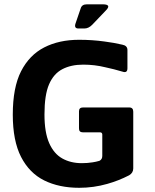

<svg xmlns="http://www.w3.org/2000/svg" viewBox="-20 -868 728 901"><path d="M352 13.3Q257.3 13.3 187.5 -21.3Q117.7 -56 78.8 -131.7Q40 -207.3 40 -330Q40 -457.3 78.8 -533.5Q117.7 -609.7 187.5 -645.5Q257.3 -681.3 351.3 -681.3Q412.3 -681.3 470 -673.3Q514 -667.7 554.3 -658.3Q578 -653.7 578 -633.3V-547.7Q578 -523.7 555 -531.7Q515 -543.7 474.3 -552.3Q424 -564.7 370.7 -564.7Q313.3 -564.7 272.5 -543.3Q231.7 -522 210.2 -472.3Q188.7 -422.7 188.7 -330.7Q188.7 -246.7 210.8 -196.5Q233 -146.3 272.5 -124.3Q312 -102.3 364 -102.3Q391 -102.3 415 -106.3Q431 -108.7 446.7 -113.3Q460 -120 460 -136.3V-237.3Q459.3 -246.3 450.3 -247H369Q350 -247 350.7 -266.3V-345.7Q350.7 -363.7 369.3 -363.7H586.7Q605.3 -363.7 605.3 -343.7V-77.3Q605 -56.3 585.7 -45.3Q536.7 -20 483.3 -5Q419 13.3 352 13.3ZM333.7 -755.7 359 -829.7Q364.7 -847.7 387.7 -847.7H463.7Q505.7 -847 475.3 -817.3L412.7 -751.7Q395.7 -734.3 376 -734.3H348Q327.7 -734.3 333.7 -755.7Z"/></svg>

Font: Vivano Light
Style: Regular
Weight: 300
Designer: Joe Prince, Josias Burgherr
Version: Version 2.064;September 19, 2022;FontCreator 14.0.0.2877 64-